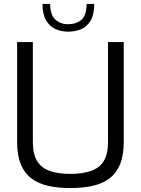

<svg xmlns="http://www.w3.org/2000/svg" viewBox="-20 -950 716 976"><path d="M338 6Q276 6 226 -5Q176 -16 140.5 -42.5Q105 -69 86 -114.5Q67 -160 67 -228V-736H147V-228Q147 -165 169.5 -130Q192 -95 235 -80.5Q278 -66 338 -66Q398 -66 441 -80.5Q484 -95 506.5 -130Q529 -165 529 -228V-736H609V-228Q609 -160 590 -114.5Q571 -69 535.5 -42.5Q500 -16 450 -5Q400 6 338 6ZM327 -789Q291 -789 261.5 -802.5Q232 -816 214 -847Q196 -878 196 -930H235Q235 -873 262.5 -849.5Q290 -826 327 -827Q368 -827 394 -849.5Q420 -872 420 -930H459Q459 -877 441 -846Q423 -815 393 -802Q363 -789 327 -789Z"/></svg>

Font: Exo Thin
Style: Regular
Weight: 400
Version: Version 2.000